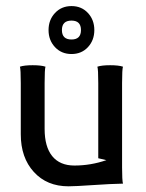

<svg xmlns="http://www.w3.org/2000/svg" viewBox="-20 -621 490 645"><path d="M220.2 -488.3Q252 -488.3 252 -520Q252 -551.8 220.2 -551.8Q188 -551.8 188 -520Q188 -488.3 220.2 -488.3ZM164.8 -462.6Q143.1 -485.8 143.1 -520Q143.1 -554.2 164.8 -577.4Q186.5 -600.6 220.2 -600.6Q253.9 -600.6 275.4 -577.4Q296.9 -554.2 296.9 -520Q296.9 -485.8 275.4 -462.6Q253.9 -439.5 220.2 -439.5Q186.5 -439.5 164.8 -462.6ZM49.8 -169.9V-341.8Q49.8 -388.2 46.9 -397Q61.5 -401.9 89.8 -401.9Q118.2 -401.9 132.8 -397Q129.9 -388.2 129.9 -341.8V-188Q129.9 -127.9 155.5 -96.4Q181.2 -64.9 230 -64.9Q284.7 -64.9 337.4 -83L310.1 -89.4V-341.8Q310.1 -388.2 307.1 -397Q321.8 -401.9 350.1 -401.9Q378.4 -401.9 393.1 -397Q390.1 -388.2 390.1 -341.8V-58.1Q390.1 -15.6 393.1 -3.9H386.7Q355 -3.4 293.5 0.7Q231.9 4.9 210 4.9Q137.7 4.9 93.8 -43.2Q49.8 -91.3 49.8 -169.9Z"/></svg>

Font: Nikodecs
Style: Medium
Weight: 500
Version: Version 0.29